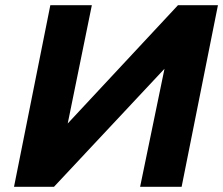

<svg xmlns="http://www.w3.org/2000/svg" viewBox="-20 -720 861 740"><path d="M34 0H188L614 -455L520 0H680L820 -700H666L241 -244L334 -700H174Z"/></svg>

Font: AWKNG-Font
Style: Bold Italic
Weight: 700
Italic angle: -11.3°
Designer: Awakening Church
Foundry: Awakening Church
Version: Version 1.700;PS 001.700;hotconv 1.0.88;makeotf.lib2.5.64775